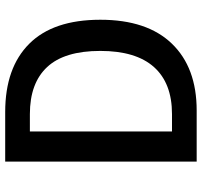

<svg xmlns="http://www.w3.org/2000/svg" viewBox="-39 -738 777 739"><g transform="rotate(-90 349.5 -368.5)"><path d="M97 0V-737H288Q458 -737 550.5 -644.5Q643 -552 643 -371Q643 -191 551 -95.5Q459 0 294 0ZM213 -95H280Q399 -95 461 -164.5Q523 -234 523 -371Q523 -509 461 -575.5Q399 -642 280 -642H213Z"/></g></svg>

Font: Source Han Sans SC Medium
Style: Regular
Weight: 500
Designer: Ryoko NISHIZUKA 西塚涼子 (kana, bopomofo & ideographs); Paul D. Hunt (Latin, Greek & Cyrillic); Sandoll Communications 산돌커뮤니
Foundry: Adobe
Version: Version 2.004;hotconv 1.0.118;makeotfexe 2.5.65603